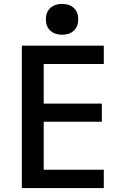

<svg xmlns="http://www.w3.org/2000/svg" viewBox="-20 -964 640 984"><path d="M92 0V-730H512V-636H204V-433H502V-340H204V-94H512V0ZM298 -786Q261 -786 238 -807Q215 -828 215 -865Q215 -902 238 -923Q261 -944 298 -944Q336 -944 358.5 -923Q381 -902 381 -865Q381 -828 358.5 -807Q336 -786 298 -786Z"/></svg>

Font: M PLUS Code Latin 60 Medium
Style: Regular
Weight: 500
Width: 7
Monospace: yes
Designer: Coji Morishita
Foundry: UNDERFOREST DESIGN
Version: Version 1.005; ttfautohint (v1.8.3)